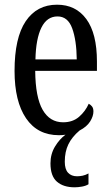

<svg xmlns="http://www.w3.org/2000/svg" viewBox="-20 -566 471 818"><path d="M298 232Q250 232 222.5 208Q195 184 195 130Q195 90 214.5 58Q234 26 259 8Q252 9 245.5 9.5Q239 10 231 10Q140 10 91 -62Q42 -134 42 -264Q42 -405 89.5 -475.5Q137 -546 223 -546Q303 -546 348 -484.5Q393 -423 393 -304V-264H130Q131 -152 161.5 -98.5Q192 -45 249 -45Q290 -45 317 -68.5Q344 -92 358 -124Q366 -120 372 -112.5Q378 -105 378 -91Q378 -71 364 -48.5Q350 -26 319 -10Q287 17 271.5 48.5Q256 80 256 123Q256 155 270 170Q284 185 308 185Q320 185 332 182.5Q344 180 357 173V219Q346 226 329 229Q312 232 298 232ZM307 -313Q306 -395 287.5 -445.5Q269 -496 225 -496Q180 -496 156.5 -448.5Q133 -401 131 -313Z"/></svg>

Font: Noto Serif Myanmar ExtraCondensed
Style: Regular
Weight: 400
Width: 2
Designer: Ben Mitchell and the Monotype Design Team
Foundry: Monotype Imaging Inc.
Version: Version 2.106; ttfautohint (v1.8.4.7-5d5b)